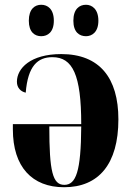

<svg xmlns="http://www.w3.org/2000/svg" viewBox="-20 -776 556 806"><path d="M341 -624C366 -624 393 -641 393 -689C393 -738 366 -756 341 -756C313 -756 288 -738 288 -689C288 -641 313 -624 341 -624ZM153 -624C180 -624 206 -641 206 -689C206 -738 180 -756 153 -756C126 -756 101 -738 101 -689C101 -641 126 -624 153 -624ZM249 10C394 10 477 -87 477 -275C477 -449 398 -549 237 -549C108 -549 51 -489 51 -433C51 -408 66 -392 88 -387C97 -499 138 -536 200 -536C285 -536 321 -462 321 -255H34V-233C34 -75 115 10 249 10ZM250 0C201 0 187 -56 187 -245H321C320 -56 299 0 250 0Z"/></svg>

Font: Noto Serif Display Condensed ExtraBold
Style: Regular
Weight: 800
Width: 3
Designer: Monotype Design Team
Foundry: Monotype Imaging Inc.
Version: Version 2.009